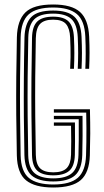

<svg xmlns="http://www.w3.org/2000/svg" viewBox="-20 -827 464 854"><path d="M216.9 7Q135.1 7 95.9 -24.9Q56.6 -56.9 54.9 -135.6Q53 -227.9 52.3 -313.7Q51.6 -399.4 52.4 -484.8Q53.2 -570.1 55.1 -661Q56.9 -736.2 92.7 -771.6Q128.5 -807 216.3 -807Q299 -807 335.9 -773.7Q372.9 -740.4 376.5 -664.6Q378.3 -624.6 378.3 -592.7Q378.3 -560.8 376.4 -520.9H359.5Q361 -553.2 361.2 -587.1Q361.5 -621.1 359.5 -664Q356.4 -736 321.5 -764.8Q286.6 -793.6 216.3 -793.6Q141.7 -793.6 107.6 -763.1Q73.5 -732.6 71.8 -660.4Q69.9 -571.1 69.2 -482.9Q68.5 -394.8 69.3 -308.1Q70.1 -221.3 71.8 -136Q73.4 -64.7 108.3 -35.6Q143.2 -6.4 216.9 -6.4Q292.7 -6.4 326.6 -36.6Q360.4 -66.8 362.7 -136Q363.6 -166 364.1 -194.9Q364.5 -223.9 364.4 -255.8Q364.4 -287.7 363.5 -326.2H219.6V-340.9H380Q381.5 -278.6 381.4 -233Q381.2 -187.5 379.6 -135.6Q377.2 -59.3 339.4 -26.1Q301.6 7 216.9 7ZM216.9 -19.9Q151.4 -19.9 120.8 -46.5Q90.3 -73.1 88.6 -137Q86.8 -221 86.1 -305.8Q85.4 -390.7 86.1 -478.8Q86.7 -567 88.9 -660.4Q90.6 -721.6 118.8 -750.9Q146.9 -780.1 216.3 -780.1Q280.9 -780.1 310.4 -753Q339.8 -726 342.7 -663.2Q344.5 -623.2 344.5 -591.7Q344.5 -560.1 342.7 -520.9H325.8Q327.6 -559.1 327.6 -590.7Q327.6 -622.3 325.8 -661.8Q323.1 -718.8 297.3 -742.6Q271.6 -766.4 216.3 -766.4Q156.8 -766.4 132 -740.7Q107.1 -715 105.8 -660Q103.7 -568.9 103 -482.7Q102.3 -396.5 103 -311.1Q103.6 -225.8 105.5 -136.8Q107.1 -79 134.4 -56.3Q161.7 -33.6 216.9 -33.6Q274 -33.6 300.6 -57.2Q327.3 -80.9 329 -137.2Q329.9 -170.6 330.3 -206.1Q330.8 -241.6 330.2 -296.9H219.6V-311.6H347.1Q347.5 -267.7 347.3 -222.1Q347.2 -176.4 345.9 -136.8Q343.8 -73.5 313.4 -46.7Q283 -19.9 216.9 -19.9ZM216.9 -47.1Q169.1 -47.1 146.4 -67.4Q123.6 -87.7 122.4 -137.2Q120.7 -225.1 119.9 -310.1Q119.2 -395 119.9 -481.3Q120.6 -567.5 122.4 -659.2Q123.6 -710 145.8 -731.4Q168.1 -752.9 216.3 -752.9Q263.5 -752.9 285 -731.6Q306.5 -710.2 308.9 -660.9Q310.7 -622.4 310.7 -590.8Q310.7 -559.2 308.9 -520.9H292Q293.6 -551.7 293.8 -573.2Q294.1 -594.7 293.6 -614.7Q293.1 -634.6 292 -660.3Q290.2 -700.4 273.8 -719.9Q257.4 -739.5 216.3 -739.5Q176.7 -739.5 158.5 -720.8Q140.3 -702.1 139.3 -657Q137.4 -570.3 136.7 -483.1Q136 -395.9 136.8 -309.3Q137.6 -222.8 139.3 -138Q140.2 -95.7 158.7 -78.1Q177.3 -60.5 216.9 -60.5Q258.6 -60.5 276.7 -79.2Q294.8 -97.8 296 -139Q296.8 -166.8 296.8 -199.1Q296.7 -231.4 296 -267.6H219.6V-282.2H313.3Q313.8 -234.9 313.7 -198.6Q313.6 -162.3 312.9 -138Q311.5 -87.8 288.2 -67.4Q264.8 -47.1 216.9 -47.1Z"/></svg>

Font: Big Shoulders Inline Text SC Thin
Style: Regular
Weight: 100
Designer: Patric King
Foundry: XO Type Co
Version: Version 2.002